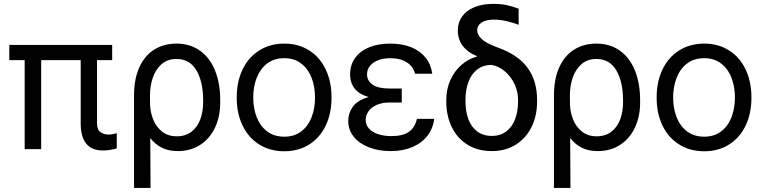

<svg xmlns="http://www.w3.org/2000/svg" viewBox="-20 -759 3887 977"><path d="M550.8 -453.1H473.6V-132.8Q473.6 -99.6 490.7 -86.9Q507.8 -74.2 533.2 -74.2Q543.5 -74.2 555.2 -76.7Q566.9 -79.1 574.2 -81.1V-3.9Q536.6 6.8 503.9 6.8Q390.6 6.8 390.6 -131.8V-453.1H189.5V0H105.5V-453.1H27.3V-530.3H550.8Z M877.9 -537.1Q947.3 -537.1 997.6 -501.2Q1047.9 -465.3 1074.2 -400.1Q1100.6 -335 1100.6 -248V-238.3Q1100.6 -166 1074.2 -109.9Q1047.9 -53.7 999 -22Q950.2 9.8 884.8 9.8Q838.4 9.8 804.2 -7.1Q770 -23.9 744.6 -56.6L746.1 197.3H662.1V-272.5Q662.1 -358.9 689.9 -418.5Q717.8 -478 766.4 -507.6Q814.9 -537.1 877.9 -537.1ZM743.7 -223.1Q745.6 -186 760 -149.9Q774.4 -113.8 804.4 -89.6Q834.5 -65.4 879.9 -65.4Q923.8 -65.4 954.1 -88.6Q984.4 -111.8 999 -151.1Q1013.7 -190.4 1013.7 -238.3V-248Q1013.7 -342.8 979.5 -400.9Q945.3 -459 877.9 -459Q832 -459 801.8 -432.1Q771.5 -405.3 757.3 -363Q743.2 -320.8 743.2 -273.4Z M1184.6 -262.7Q1184.6 -344.2 1214.8 -406.5Q1245.1 -468.8 1300 -502.9Q1355 -537.1 1426.8 -537.1Q1498 -537.1 1552.5 -502.9Q1606.9 -468.8 1637 -406.5Q1667 -344.2 1667 -262.7Q1667 -181.2 1637 -119.1Q1606.9 -57.1 1552.5 -23.2Q1498 10.7 1426.8 10.7Q1355 10.7 1300 -23.2Q1245.1 -57.1 1214.8 -119.1Q1184.6 -181.2 1184.6 -262.7ZM1583 -262.7Q1583 -317.4 1565.7 -362.8Q1548.3 -408.2 1513.2 -435.5Q1478 -462.9 1426.8 -462.9Q1374.5 -462.9 1339.1 -435.5Q1303.7 -408.2 1286.1 -362.8Q1268.6 -317.4 1268.6 -262.7Q1268.6 -208 1286.1 -162.8Q1303.7 -117.7 1339.1 -90.6Q1374.5 -63.5 1426.8 -63.5Q1478 -63.5 1513.2 -90.6Q1548.3 -117.7 1565.7 -162.8Q1583 -208 1583 -262.7Z M1856.4 -265.1Q1761.7 -292 1761.7 -380.9Q1761.7 -429.2 1787.4 -464.6Q1813 -500 1859.1 -518.6Q1905.3 -537.1 1965.8 -537.1Q2026.4 -537.1 2072 -518.8Q2117.7 -500.5 2145.3 -466.1Q2172.9 -431.6 2179.7 -383.8H2091.8Q2083.5 -419.9 2050.5 -441.4Q2017.6 -462.9 1965.8 -462.9Q1930.2 -462.9 1903.6 -452.4Q1877 -441.9 1862.3 -423.3Q1847.7 -404.8 1847.7 -380.9Q1847.7 -347.2 1876.5 -327.9Q1905.3 -308.6 1960.9 -308.6H2024.4V-237.3H1960.9Q1925.3 -237.3 1897.9 -225.6Q1870.6 -213.9 1855.7 -193.6Q1840.8 -173.3 1840.8 -148.4Q1840.8 -124 1856.9 -105.5Q1873 -86.9 1902.8 -76.7Q1932.6 -66.4 1971.7 -66.4Q2028.8 -66.4 2060.1 -87.9Q2091.3 -109.4 2101.6 -154.3H2189.5Q2183.6 -105 2154.8 -67.9Q2126 -30.8 2077.9 -10.5Q2029.8 9.8 1967.8 9.8Q1906.2 9.8 1856.9 -9.5Q1807.6 -28.8 1779.8 -63.7Q1752 -98.6 1752 -143.6Q1752 -183.1 1775.6 -216.3Q1799.3 -249.5 1856.4 -265.1Z M2491.2 -739.3Q2526.9 -739.3 2556.4 -733.4Q2585.9 -727.5 2619.1 -714.8V-632.8Q2593.3 -643.1 2559.1 -651.1Q2524.9 -659.2 2493.2 -659.2Q2452.6 -659.2 2430.4 -644.3Q2408.2 -629.4 2408.2 -604.5Q2408.2 -582.5 2430.7 -560.8Q2453.1 -539.1 2511.7 -517.6Q2615.2 -481 2664.1 -414.6Q2712.9 -348.1 2712.9 -251V-242.2Q2712.9 -170.4 2685.1 -113.3Q2657.2 -56.2 2605 -23.2Q2552.7 9.8 2482.4 9.8Q2411.1 9.8 2358.6 -22.9Q2306.2 -55.7 2278.6 -113Q2251 -170.4 2251 -242.2V-251Q2251 -305.2 2271.7 -351.3Q2292.5 -397.5 2328.1 -428.7Q2363.8 -460 2406.2 -470.7V-473.6Q2360.8 -491.7 2335.2 -525.1Q2309.6 -558.6 2309.6 -603.5Q2309.6 -644.5 2331.3 -675Q2353 -705.6 2394 -722.4Q2435.1 -739.3 2491.2 -739.3ZM2482.4 -67.4Q2526.9 -67.4 2556.9 -90.8Q2586.9 -114.3 2601.6 -153.8Q2616.2 -193.4 2616.2 -242.2V-252Q2616.2 -291 2599.4 -328.6Q2582.5 -366.2 2552 -393.6Q2521.5 -420.9 2482.4 -428.7Q2438 -428.7 2408 -405Q2377.9 -381.3 2363.3 -341.3Q2348.6 -301.3 2348.6 -252V-242.2Q2348.6 -192.9 2363 -153.3Q2377.4 -113.8 2407.7 -90.6Q2438 -67.4 2482.4 -67.4Z M3014.6 -537.1Q3084 -537.1 3134.3 -501.2Q3184.6 -465.3 3210.9 -400.1Q3237.3 -335 3237.3 -248V-238.3Q3237.3 -166 3210.9 -109.9Q3184.6 -53.7 3135.7 -22Q3086.9 9.8 3021.5 9.8Q2975.1 9.8 2940.9 -7.1Q2906.7 -23.9 2881.3 -56.6L2882.8 197.3H2798.8V-272.5Q2798.8 -358.9 2826.7 -418.5Q2854.5 -478 2903.1 -507.6Q2951.7 -537.1 3014.6 -537.1ZM2880.4 -223.1Q2882.3 -186 2896.7 -149.9Q2911.1 -113.8 2941.2 -89.6Q2971.2 -65.4 3016.6 -65.4Q3060.5 -65.4 3090.8 -88.6Q3121.1 -111.8 3135.7 -151.1Q3150.4 -190.4 3150.4 -238.3V-248Q3150.4 -342.8 3116.2 -400.9Q3082 -459 3014.6 -459Q2968.8 -459 2938.5 -432.1Q2908.2 -405.3 2894 -363Q2879.9 -320.8 2879.9 -273.4Z M3321.3 -262.7Q3321.3 -344.2 3351.6 -406.5Q3381.8 -468.8 3436.8 -502.9Q3491.7 -537.1 3563.5 -537.1Q3634.8 -537.1 3689.2 -502.9Q3743.7 -468.8 3773.7 -406.5Q3803.7 -344.2 3803.7 -262.7Q3803.7 -181.2 3773.7 -119.1Q3743.7 -57.1 3689.2 -23.2Q3634.8 10.7 3563.5 10.7Q3491.7 10.7 3436.8 -23.2Q3381.8 -57.1 3351.6 -119.1Q3321.3 -181.2 3321.3 -262.7ZM3719.7 -262.7Q3719.7 -317.4 3702.4 -362.8Q3685.1 -408.2 3649.9 -435.5Q3614.7 -462.9 3563.5 -462.9Q3511.2 -462.9 3475.8 -435.5Q3440.4 -408.2 3422.9 -362.8Q3405.3 -317.4 3405.3 -262.7Q3405.3 -208 3422.9 -162.8Q3440.4 -117.7 3475.8 -90.6Q3511.2 -63.5 3563.5 -63.5Q3614.7 -63.5 3649.9 -90.6Q3685.1 -117.7 3702.4 -162.8Q3719.7 -208 3719.7 -262.7Z"/></svg>

Font: Pretendard GOV
Style: Regular
Weight: 400
Designer: Base glyphs from Inter by Rasmus Andersson; Hangeul glyphs from Noto Sans CJK(Source Han Sans) by Jang Soo-young and Kan
Foundry: Kil Hyung-jin
Version: Version 1.309